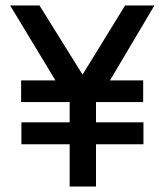

<svg xmlns="http://www.w3.org/2000/svg" viewBox="-20 -680 600 700"><path d="M234 -154H58V-234H234V-308H57V-387H182L17 -660H124L281 -408L436 -660H543L381 -387H502V-308H330V-234H503V-154H330V0H234Z"/></svg>

Font: sheba-seeBold
Style: Regular
Weight: 600
Designer: Mohamed Galeb, the designers
Foundry: Kief Type Foundry
Version: Version 2.010; ttfautohint (v1.5.33-1714) -l 8 -r 50 -G 200 